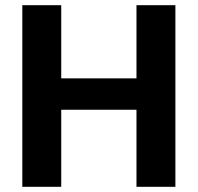

<svg xmlns="http://www.w3.org/2000/svg" viewBox="-20 -720 762 740"><path d="M506 0V-700H656V0ZM66 0V-700H216V0ZM197 -297V-418H529V-297Z"/></svg>

Font: DM Sans 17pt Black
Style: Regular
Weight: 900
Version: Version 4.004;gftools[0.9.30]